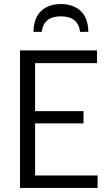

<svg xmlns="http://www.w3.org/2000/svg" viewBox="-20 -932 543 952"><path d="M418 -774H377Q368 -851 282 -851Q196 -851 187 -774H146Q147 -843 184 -877.5Q221 -912 282 -912Q343 -912 380 -877.5Q417 -843 418 -774ZM79 0V-682H461V-619H154V-381H394V-320H154V-62H464V0Z"/></svg>

Font: Didact Gothic
Style: Regular
Weight: 400
Designer: Daniel Johnson
Foundry: Daniel Johnson
Version: Version 2.101;PS 002.101;hotconv 1.0.88;makeotf.lib2.5.64775